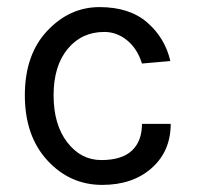

<svg xmlns="http://www.w3.org/2000/svg" viewBox="-20 -510 555 541"><path d="M460 -338 380 -331Q367 -373 338 -396.5Q309 -420 274 -420Q210 -420 170.5 -372Q131 -324 131 -241.5Q131 -159 169.5 -109Q208 -59 265.5 -59Q323 -59 351.5 -85.5Q380 -112 380 -161H461Q461 -84 407.5 -36.5Q354 11 268 11Q177 11 113.5 -58Q50 -127 50 -241.5Q50 -356 113 -423Q176 -490 260.5 -490Q345 -490 395 -446.5Q445 -403 460 -338Z"/></svg>

Font: Karla
Style: Regular
Weight: 400
Designer: Jonathan Pinhorn
Version: Version 1.000